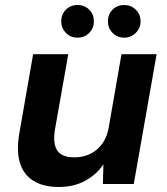

<svg xmlns="http://www.w3.org/2000/svg" viewBox="-20 -733 667 765"><path d="M214 12Q152 12 112.5 -13Q73 -38 59 -85.5Q45 -133 57 -202L112 -517H252L199 -217Q190 -161 208 -133.5Q226 -106 277 -106Q310 -106 338 -119Q366 -132 386 -158.5Q406 -185 413 -224L464 -517H604L513 0H390L392 -78Q364 -37 319 -12.5Q274 12 214 12ZM289 -583Q261 -583 242.5 -602Q224 -621 224 -648Q224 -676 242.5 -694.5Q261 -713 289 -713Q317 -713 335.5 -694.5Q354 -676 354 -648Q354 -621 335.5 -602Q317 -583 289 -583ZM475 -583Q447 -583 428.5 -602Q410 -621 410 -648Q410 -676 428.5 -694.5Q447 -713 475 -713Q502 -713 521 -694.5Q540 -676 540 -648Q540 -621 521 -602Q502 -583 475 -583Z"/></svg>

Font: DM Sans 11pt ExtraBold
Style: Italic
Weight: 800
Italic angle: -10°
Version: Version 4.004;gftools[0.9.30]